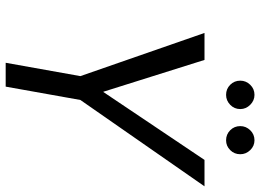

<svg xmlns="http://www.w3.org/2000/svg" viewBox="-140 -776 916 676"><g transform="rotate(90 318.0 -438.0)"><path d="M201 0 248 -263 96 -700H191L303 -344H304L543 -700H636L332 -263L285 0ZM314 -776Q293 -776 278.5 -790.5Q264 -805 264 -826Q264 -846 278.5 -861Q293 -876 314 -876Q334 -876 349 -861Q364 -846 364 -826Q364 -805 349 -790.5Q334 -776 314 -776ZM474 -776Q453 -776 438.5 -790.5Q424 -805 424 -826Q424 -846 438.5 -861Q453 -876 474 -876Q494 -876 508.5 -861Q523 -846 523 -826Q523 -805 508.5 -790.5Q494 -776 474 -776Z"/></g></svg>

Font: DM Sans 28pt
Style: Italic
Weight: 400
Italic angle: -10°
Version: Version 4.004;gftools[0.9.30]